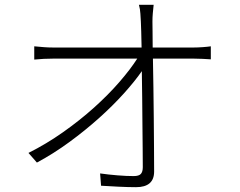

<svg xmlns="http://www.w3.org/2000/svg" viewBox="-20 -758 996 796"><path d="M98 -124Q172 -161 241.5 -210Q311 -259 370 -312Q429 -365 475 -418Q521 -471 549 -515H201Q178 -515 161 -514Q144 -513 122 -511V-566Q144 -564 162 -562.5Q180 -561 201 -561H567Q566 -599 565.5 -626.5Q565 -654 564 -668Q563 -683 562 -701.5Q561 -720 556 -738H617Q615 -720 613.5 -703Q612 -686 612 -668Q612 -654 612.5 -626.5Q613 -599 613 -561H782Q799 -561 820 -562.5Q841 -564 854 -566V-512Q840 -513 820 -514Q800 -515 783 -515H614Q615 -460 616 -396.5Q617 -333 617.5 -269.5Q618 -206 618.5 -148Q619 -90 619 -47Q619 18 544 18Q512 18 471.5 16Q431 14 399 12L395 -39Q430 -34 467.5 -31Q505 -28 534 -28Q556 -28 564 -37Q572 -46 572 -65Q572 -96 571.5 -142Q571 -188 570.5 -241.5Q570 -295 569.5 -352.5Q569 -410 568 -463Q539 -421 493 -370Q447 -319 390 -268Q333 -217 267.5 -169Q202 -121 133 -84Z"/></svg>

Font: Kinto Sans Light
Style: Regular
Weight: 300
Designer: Authors: Ryoko NISHIZUKA  (kana & ideographs); Paul D. Hunt (Latin, Greek & Cyrillic); Wenlong ZHANG  (bopomofo); Sandol
Foundry: Adobe Systems Incorporated, ookami Inc.
Version: Version 0.001